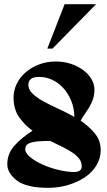

<svg xmlns="http://www.w3.org/2000/svg" viewBox="-20 -888 513 921"><path d="M463 -168Q463 -128 442.5 -94.5Q422 -61 387 -37.5Q352 -14 306.5 -0.5Q261 13 212 13Q106 13 60.5 -22.5Q15 -58 15 -100Q15 -151 49 -189Q83 -227 136 -261Q97 -289 71 -327Q45 -365 45 -421Q45 -455 60.5 -486.5Q76 -518 103.5 -541.5Q131 -565 168 -579Q205 -593 247 -593Q287 -593 321 -581.5Q355 -570 380 -551Q405 -532 419 -508Q433 -484 433 -459Q433 -433 426 -412.5Q419 -392 408.5 -374.5Q398 -357 387 -341.5Q376 -326 367 -309Q407 -282 435 -248Q463 -214 463 -168ZM116 -481Q116 -458 136.5 -438.5Q157 -419 189 -401.5Q221 -384 260.5 -366Q300 -348 337 -327Q336 -370 321 -406Q306 -442 282.5 -467Q259 -492 229.5 -505.5Q200 -519 171 -519Q137 -519 126.5 -508Q116 -497 116 -481ZM101 -172Q101 -154 124.5 -134.5Q148 -115 183.5 -99Q219 -83 260 -73Q301 -63 336 -63Q354 -63 363 -70Q372 -77 372 -90Q372 -111 359.5 -127Q347 -143 326 -157Q305 -171 277.5 -184.5Q250 -198 221 -212Q182 -212 158.5 -209.5Q135 -207 122 -201.5Q109 -196 105 -188.5Q101 -181 101 -172ZM232 -655H207L290 -868H441Z"/></svg>

Font: Trickster
Style: Regular
Weight: 400
Designer: Jean-Baptiste Morizot
Foundry: Jean-Baptiste Morizot
Version: Version 2.000;PS 2.0;hotconv 1.0.88;makeotf.lib2.5.647800